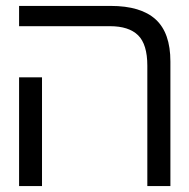

<svg xmlns="http://www.w3.org/2000/svg" viewBox="-20 -629 640 649"><path d="M351.5 -540.5H44.5V-609H354Q456 -609 506 -563.5Q556 -518 556 -421V0H478V-407Q478 -479 446.8 -509.8Q415.5 -540.5 351.5 -540.5ZM44.5 -367.5H122V0H44.5Z"/></svg>

Font: JuliaMono Light
Style: Regular
Weight: 300
Monospace: yes
Designer: cormullion
Foundry: corm
Version: Version 0.054; ttfautohint (v1.8.4)